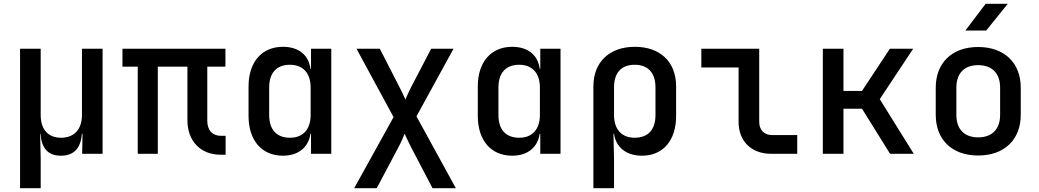

<svg xmlns="http://www.w3.org/2000/svg" viewBox="-20 -805 5440 1005"><path d="M409 -203C409 -128 368 -84 300 -84C231 -84 193 -128 193 -203V-550H85V180H193V23L190 -105H192C197 -34 227 10 299 10C371 10 403 -34 409 -105H412L410 0H517V-550H409Z M1161 5V-94H1137C1092 -94 1065 -123 1065 -173V-456H1160V-550H621V-456H701V0H806V-456H961V-176C961 -66 1030 5 1136 5Z M1608 -445H1605C1596 -517 1543 -560 1461 -560C1350 -560 1281 -480 1281 -353V-198C1281 -70 1350 10 1461 10C1542 10 1595 -34 1605 -105H1608V0H1714V-550H1608ZM1498 -84C1428 -84 1389 -126 1389 -203V-347C1389 -424 1428 -466 1498 -466C1566 -466 1606 -422 1606 -347V-203C1606 -128 1566 -84 1498 -84Z M1952 180 2067 -37C2080 -61 2092 -90 2098 -105C2105 -90 2118 -61 2131 -36L2244 180H2366L2160 -196L2354 -550H2237L2133 -351C2120 -326 2108 -298 2102 -284C2096 -298 2083 -326 2070 -351L1968 -550H1846L2040 -192L1834 180Z M2808 -445H2805C2796 -517 2743 -560 2661 -560C2550 -560 2481 -480 2481 -353V-198C2481 -70 2550 10 2661 10C2742 10 2795 -34 2805 -105H2808V0H2914V-550H2808ZM2698 -84C2628 -84 2589 -126 2589 -203V-347C2589 -424 2628 -466 2698 -466C2766 -466 2806 -422 2806 -347V-203C2806 -128 2766 -84 2698 -84Z M3303 -560C3170 -560 3086 -480 3086 -353V180H3194V23L3191 -105H3194C3204 -34 3258 10 3340 10C3451 10 3519 -70 3519 -198V-353C3519 -481 3436 -560 3303 -560ZM3411 -203C3411 -126 3372 -84 3302 -84C3234 -84 3194 -128 3194 -203V-347C3194 -424 3232 -466 3302 -466C3372 -466 3411 -424 3411 -347Z M4153 0V-98H4021C3980 -98 3954 -125 3954 -167V-550H3651V-452H3846V-167C3846 -66 3913 0 4016 0Z M4395 0V-236H4492L4639 0H4763L4585 -286L4760 -550H4638L4492 -329H4395V-550H4287V0Z M5142 -645 5255 -785H5139L5033 -645ZM5100 9C5237 9 5323 -74 5323 -204V-346C5323 -476 5237 -559 5100 -559C4963 -559 4878 -476 4878 -346V-204C4878 -74 4963 9 5100 9ZM5100 -86C5028 -86 4986 -128 4986 -204V-346C4986 -422 5028 -464 5100 -464C5172 -464 5215 -422 5215 -346V-204C5215 -128 5172 -86 5100 -86Z"/></svg>

Font: Tekne LDO SemiBold
Style: Regular
Weight: 600
Monospace: yes
Designer: Alessio Laiso, Mario Rullo, Paolo Rosset
Foundry: Alessio Laiso
Version: Version 1.000;hotconv 1.0.109;makeotfexe 2.5.65596